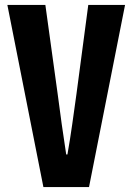

<svg xmlns="http://www.w3.org/2000/svg" viewBox="-20 -763 540 783"><path d="M157 0H343L490 -743H340L292 -381C280 -296 270 -217 255 -133H250C237 -217 226 -296 215 -381L165 -743H10Z"/></svg>

Font: Noto Sans Mono CJK SC
Style: Bold
Weight: 700
Designer: Ryoko NISHIZUKA 西塚涼子 (kana, bopomofo & ideographs); Paul D. Hunt (Latin, Greek & Cyrillic); Sandoll Communications 산돌커뮤니
Foundry: Adobe
Version: Version 2.004;hotconv 1.0.118;makeotfexe 2.5.65603